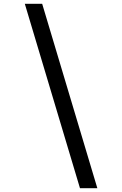

<svg xmlns="http://www.w3.org/2000/svg" viewBox="-20 -843 640 1006"><path d="M399 143 110 -823H201L490 143Z"/></svg>

Font: Iosevka Curly Slab ExObl
Style: Regular
Weight: 400
Width: 7
Italic angle: -9°
Monospace: yes
Designer: Belleve Invis
Foundry: Belleve Invis
Version: Version 11.1.0; ttfautohint (v1.8.3)